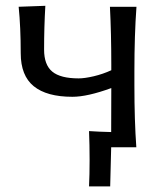

<svg xmlns="http://www.w3.org/2000/svg" viewBox="-20 -520 575 678"><path d="M454.6 -269V-219.2Q454.6 -93.8 461.4 0H372.6L369.1 138.2H294.4Q296.4 97.2 296.4 44.9Q296.4 -8.3 294.4 -57.1Q328.6 -54.7 372.6 -53.7Q373 -103.5 373 -209Q288.6 -178.2 235.8 -178.2Q145 -178.2 99.1 -215.6Q53.2 -252.9 53.2 -332Q53.2 -422.9 45.9 -496.1L140.1 -499.5Q135.7 -423.8 135.7 -344.7Q135.7 -291 164.6 -267.1Q193.4 -243.2 257.8 -243.2Q278.8 -243.2 311 -250.7Q343.3 -258.3 373 -272V-292.5Q373 -401.4 368.2 -496.1H461.9Q454.6 -396 454.6 -269Z"/></svg>

Font: Commissioner Flair
Style: Regular
Weight: 400
Designer: Kostas Bartsokas
Foundry: Kostas Bartsokas
Version: Version 1.000